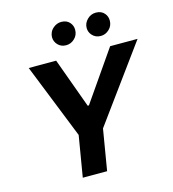

<svg xmlns="http://www.w3.org/2000/svg" viewBox="-134 -1055 1046 1164"><g transform="rotate(-15 389.5 -473.0)"><path d="M568.9 -801.8Q535.5 -801.8 514.9 -825.6Q497.9 -844.8 497.9 -870.7Q497.9 -900.6 521 -923.7Q543.7 -946.4 575.6 -946.4Q610.4 -946.4 629.6 -922.9Q645.2 -904.1 645.2 -878.6Q645.2 -845.2 621.8 -823.5Q599.1 -801.8 568.9 -801.8ZM351.6 -801.8Q320 -801.8 300.1 -822.8Q280.5 -843.4 280.5 -871.1Q280.5 -886.4 287.5 -901.5Q294.4 -916.5 309.3 -928.6Q331.3 -946.4 358.3 -946.4Q393.1 -946.4 412.3 -922.9Q427.9 -904.1 427.9 -878.6Q427.9 -845.2 404.5 -823.5Q381.7 -801.8 351.6 -801.8ZM393.1 0H240.4L283.4 -257.1L95.9 -727.3H268.1L382.1 -414.1H389.9L606.9 -727.3H779.1L436.1 -257.1Z"/></g></svg>

Font: Linik Sans
Style: Bold Italic
Weight: 700
Italic angle: 9°
Designer: Fonts by Rasmus Andersson / Changes by Cristiano Sobral with parts from Marc Monis
Foundry: rsms
Version: Version 3.020; ttfautohint (v1.6)